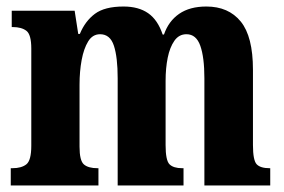

<svg xmlns="http://www.w3.org/2000/svg" viewBox="-20 -569 870 589"><path d="M13 0V-53H18Q46 -53 61 -65Q76 -77 76 -122V-420Q76 -463 61 -474.5Q46 -486 19 -486H16V-536H209L220 -465H225Q241 -504 271 -526.5Q301 -549 359 -549Q405 -549 434.5 -528.5Q464 -508 479 -463H483Q497 -504 529.5 -526.5Q562 -549 613 -549Q681 -549 718.5 -503Q756 -457 756 -355V-124Q756 -77 767.5 -65Q779 -53 807 -53H809V0H607V-329Q607 -393 594.5 -428.5Q582 -464 552 -464Q529 -464 515 -444Q501 -424 494.5 -392Q488 -360 488 -321V-124Q488 -77 500 -65Q512 -53 539 -53H543V0H341V-329Q341 -393 329.5 -428.5Q318 -464 287 -464Q264 -464 250.5 -442Q237 -420 230.5 -385Q224 -350 224 -309V-119Q224 -76 237.5 -64.5Q251 -53 279 -53H282V0Z"/></svg>

Font: Noto Serif Myanmar ExtraCondensed ExtraBold
Style: Regular
Weight: 800
Width: 2
Designer: Ben Mitchell and the Monotype Design Team
Foundry: Monotype Imaging Inc.
Version: Version 2.106; ttfautohint (v1.8.4.7-5d5b)